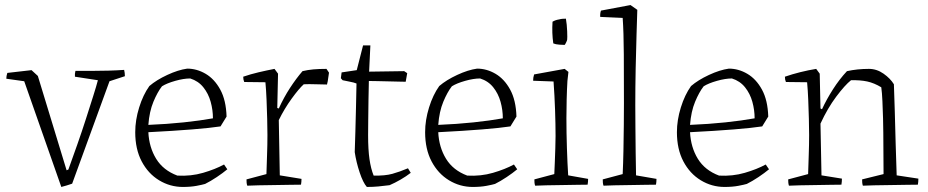

<svg xmlns="http://www.w3.org/2000/svg" viewBox="-20 -732 3678 761"><path d="M223 9 76 -410 5 -420Q5 -425 6 -431Q7 -437 9 -443L105 -454L130 -431L244 -57L251 -60Q268 -107 286.5 -159.5Q305 -212 321 -262Q337 -312 349.5 -351.5Q362 -391 368 -414L277 -428Q276 -440 279 -451Q304 -451 339 -451Q374 -451 409.5 -452Q445 -453 472 -455Q475 -443 475 -430L414 -410L266 -4Q257 -1 244.5 3Q232 7 223 9Z M705 9Q654 9 610.5 -17.5Q567 -44 541.5 -92.5Q516 -141 516 -208Q516 -256 531.5 -306Q547 -356 572 -391Q600 -415 643 -435Q686 -455 722 -460Q760 -460 795 -439.5Q830 -419 853 -377Q876 -335 878 -270L854 -231Q815 -225 741 -219Q667 -213 568 -208Q571 -148 599 -102.5Q627 -57 683 -36Q737 -33 785 -47Q833 -61 868 -80L881 -61Q863 -46 839 -30Q815 -14 793 -3Q783 0 759.5 4.5Q736 9 705 9ZM568 -237Q642 -240 708 -247Q774 -254 824 -263Q824 -296 815 -328.5Q806 -361 786 -386Q766 -411 734 -421Q708 -421 674.5 -411.5Q641 -402 622 -390Q604 -367 588 -328.5Q572 -290 568 -237Z M960 4Q958 -2 957.5 -8Q957 -14 957 -21L1036 -42Q1037 -78 1038.5 -118.5Q1040 -159 1040 -197Q1040 -225 1039 -261.5Q1038 -298 1036.5 -336Q1035 -374 1032 -406L948 -407Q944 -416 944 -428Q973 -438 1005 -445.5Q1037 -453 1068 -459L1082 -440L1079 -304L1085 -302Q1105 -346 1129.5 -383.5Q1154 -421 1179 -450Q1200 -455 1222 -457Q1244 -459 1274 -459L1284 -444L1279 -410L1276 -397Q1261 -397 1232.5 -398Q1204 -399 1184 -398Q1165 -381 1136 -341Q1107 -301 1085 -256L1089 -37L1175 -23Q1175 -11 1173 0Q1159 0 1130.5 0.5Q1102 1 1068 1.5Q1034 2 1004.5 2.5Q975 3 960 4Z M1434 9Q1419 -8 1405.5 -48.5Q1392 -89 1386 -129Q1387 -162 1388.5 -209Q1390 -256 1391 -307Q1392 -358 1393 -401Q1384 -405 1365 -408.5Q1346 -412 1338 -414L1331 -422L1334 -445L1394 -454L1419 -552H1448L1443 -448L1582 -450L1594 -442L1588 -408Q1580 -408 1561 -408.5Q1542 -409 1519 -409.5Q1496 -410 1475 -410.5Q1454 -411 1442 -411Q1441 -379 1440.5 -336.5Q1440 -294 1439.5 -255.5Q1439 -217 1439 -196Q1439 -139 1444.5 -101Q1450 -63 1461 -36Q1506 -35 1535 -43Q1564 -51 1597 -65L1608 -47Q1590 -33 1567.5 -20Q1545 -7 1524 2Q1500 5 1479.5 7Q1459 9 1434 9Z M1854 9Q1803 9 1759.5 -17.5Q1716 -44 1690.5 -92.5Q1665 -141 1665 -208Q1665 -256 1680.5 -306Q1696 -356 1721 -391Q1749 -415 1792 -435Q1835 -455 1871 -460Q1909 -460 1944 -439.5Q1979 -419 2002 -377Q2025 -335 2027 -270L2003 -231Q1964 -225 1890 -219Q1816 -213 1717 -208Q1720 -148 1748 -102.5Q1776 -57 1832 -36Q1886 -33 1934 -47Q1982 -61 2017 -80L2030 -61Q2012 -46 1988 -30Q1964 -14 1942 -3Q1932 0 1908.5 4.5Q1885 9 1854 9ZM1717 -237Q1791 -240 1857 -247Q1923 -254 1973 -263Q1973 -296 1964 -328.5Q1955 -361 1935 -386Q1915 -411 1883 -421Q1857 -421 1823.5 -411.5Q1790 -402 1771 -390Q1753 -367 1737 -328.5Q1721 -290 1717 -237Z M2101 4Q2099 -2 2098.5 -8Q2098 -14 2098 -21L2177 -42Q2178 -61 2179 -88.5Q2180 -116 2181 -144.5Q2182 -173 2182 -193Q2182 -239 2180 -296.5Q2178 -354 2174 -409L2093 -412Q2093 -425 2097 -437L2218 -459L2233 -447L2229 -411Q2227 -377 2226 -337.5Q2225 -298 2225 -264Q2225 -207 2227 -145Q2229 -83 2232 -37L2311 -23Q2311 -18 2310.5 -11.5Q2310 -5 2309 0Q2296 0 2268 0.5Q2240 1 2207 1.5Q2174 2 2145 2.5Q2116 3 2101 4ZM2173 -560Q2167 -601 2170 -646Q2182 -653 2196 -655Q2203 -657 2209.5 -657.5Q2216 -658 2223 -658Q2227 -635 2228 -608Q2229 -581 2228 -575Q2228 -572 2223.5 -563Q2219 -554 2218 -554Q2212 -554 2197 -555Q2182 -556 2173 -560Z M2372 4Q2370 -2 2369.5 -8Q2369 -14 2369 -21L2448 -42Q2450 -83 2451 -134.5Q2452 -186 2452.5 -236.5Q2453 -287 2453 -323Q2453 -429 2452.5 -517Q2452 -605 2448 -661L2359 -665Q2358 -679 2362 -690L2479 -712L2506 -693Q2505 -658 2503 -596.5Q2501 -535 2499.5 -460.5Q2498 -386 2498 -315Q2498 -277 2498.5 -227.5Q2499 -178 2499.5 -128Q2500 -78 2501 -37L2582 -23Q2582 -18 2581.5 -11.5Q2581 -5 2580 0Q2566 0 2538 0.5Q2510 1 2477 1.5Q2444 2 2415.5 2.5Q2387 3 2372 4Z M2852 9Q2801 9 2757.5 -17.5Q2714 -44 2688.5 -92.5Q2663 -141 2663 -208Q2663 -256 2678.5 -306Q2694 -356 2719 -391Q2747 -415 2790 -435Q2833 -455 2869 -460Q2907 -460 2942 -439.5Q2977 -419 3000 -377Q3023 -335 3025 -270L3001 -231Q2962 -225 2888 -219Q2814 -213 2715 -208Q2718 -148 2746 -102.5Q2774 -57 2830 -36Q2884 -33 2932 -47Q2980 -61 3015 -80L3028 -61Q3010 -46 2986 -30Q2962 -14 2940 -3Q2930 0 2906.5 4.5Q2883 9 2852 9ZM2715 -237Q2789 -240 2855 -247Q2921 -254 2971 -263Q2971 -296 2962 -328.5Q2953 -361 2933 -386Q2913 -411 2881 -421Q2855 -421 2821.5 -411.5Q2788 -402 2769 -390Q2751 -367 2735 -328.5Q2719 -290 2715 -237Z M3107 4Q3105 -2 3104.5 -8.5Q3104 -15 3104 -21L3183 -42Q3184 -78 3185.5 -118.5Q3187 -159 3187 -197Q3187 -225 3186 -261.5Q3185 -298 3183.5 -336Q3182 -374 3179 -406L3095 -407Q3091 -416 3091 -428Q3120 -438 3152 -446Q3184 -454 3215 -459L3229 -440L3232 -302L3238 -299Q3256 -338 3281.5 -378Q3307 -418 3337 -450Q3378 -459 3424 -459Q3455 -459 3482 -440Q3509 -421 3523 -398Q3525 -353 3526.5 -291Q3528 -229 3530 -162.5Q3532 -96 3534 -37L3620 -24Q3620 -11 3618 0Q3604 0 3574.5 0.5Q3545 1 3510 1.5Q3475 2 3445 2.5Q3415 3 3400 4Q3398 -2 3397.5 -8Q3397 -14 3397 -21L3482 -42L3481 -205Q3481 -228 3480 -262.5Q3479 -297 3477.5 -331Q3476 -365 3473 -386Q3445 -403 3417.5 -409Q3390 -415 3353 -414Q3329 -395 3294.5 -349Q3260 -303 3232 -242L3236 -37L3317 -24Q3317 -12 3315 0Q3301 0 3273 0.5Q3245 1 3212 1.5Q3179 2 3150.5 2.5Q3122 3 3107 4Z"/></svg>

Font: Labrada Light
Style: Regular
Weight: 300
Designer: Mercedes Jáuregui
Foundry: Omnibus-Type Team
Version: Version 1.000; ttfautohint (v1.8.4.7-5d5b)